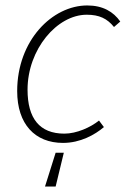

<svg xmlns="http://www.w3.org/2000/svg" viewBox="-20 -512 469 704"><path d="M145 172H184L214 48H184ZM211 12C275 12 328 -18 361 -46L343 -70C312 -45 261 -22 216 -22C125 -22 81 -78 81 -183C81 -331 189 -458 298 -458C344 -458 373 -444 398 -413L421 -433C396 -469 357 -492 300 -492C172 -492 43 -364 43 -178C43 -57 108 12 211 12Z"/></svg>

Font: Source Sans Pro Light
Style: Italic
Weight: 300
Italic angle: -11°
Designer: Paul D. Hunt
Foundry: Adobe Systems Incorporated
Version: Version 3.006;hotconv 1.0.111;makeotfexe 2.5.65597